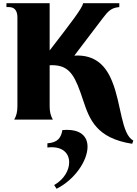

<svg xmlns="http://www.w3.org/2000/svg" viewBox="-20 -742 847 1191"><path d="M800 150 807 130C732 90 733 -97 676 -236C638 -332 572 -405 441 -397L618 -630C652 -675 672 -694 720 -698V-722H496C487 -687 429 -612 288 -429V-722H20V-698H36C70 -698 88 -676 88 -634V-84C88 -48 82 -24 68 0H308C294 -24 288 -48 288 -84V-337C299 -338 309 -338 319 -337C419 -331 450 -258 496 -119C535 -3 576 115 800 150ZM316 406 331 429C444 372 523 255 523 168C523 102 477 55 367 65C359 109 342 142 274 147V173C366 162 409 207 409 265C409 312 380 369 316 406Z"/></svg>

Font: Sinistre Bold
Style: Regular
Weight: 900
Designer: Jules Durand
Foundry: Collletttivo
Version: Version 69.420;Glyphs 3.2 (3217)